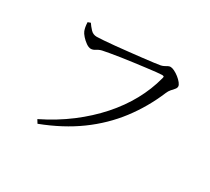

<svg xmlns="http://www.w3.org/2000/svg" viewBox="-136 -913 1271 1162"><g transform="rotate(30 500.0 -332.5)"><path d="M215 -6Q323 -59 410.5 -125.5Q498 -192 565.5 -268Q633 -344 678.5 -427Q724 -510 747 -598Q751 -610 747 -612.5Q743 -615 735 -615Q724 -615 696 -612Q668 -609 629 -604Q590 -599 547.5 -593.5Q505 -588 465.5 -582Q426 -576 395 -570.5Q364 -565 350 -562Q330 -558 313.5 -547Q297 -536 282 -536Q267 -536 248.5 -549Q230 -562 215 -579Q200 -596 195 -609Q191 -620 188.5 -632.5Q186 -645 185 -666L204 -673Q216 -655 233.5 -636Q251 -617 277 -617Q292 -617 324.5 -619.5Q357 -622 401 -626Q445 -630 492 -635.5Q539 -641 582 -645.5Q625 -650 656.5 -654.5Q688 -659 700 -661Q713 -664 722.5 -669.5Q732 -675 740 -679Q748 -683 756 -683Q767 -683 783.5 -675Q800 -667 816.5 -654Q833 -641 844 -627Q855 -613 855 -603Q855 -592 846 -582Q837 -572 826.5 -560Q816 -548 809 -531Q757 -407 677.5 -303Q598 -199 487.5 -118.5Q377 -38 230 18Z"/></g></svg>

Font: Noto Serif TC
Style: Regular
Weight: 400
Designer: Ryoko NISHIZUKA  (kana & ideographs); Frank Grießhammer (Latin, Greek & Cyrillic); Wenlong ZHANG  (bopomofo); Sandoll Co
Foundry: Adobe
Version: Version 2.003-H1;hotconv 1.1.1;makeotfexe 2.6.0